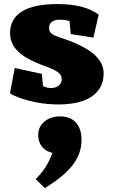

<svg xmlns="http://www.w3.org/2000/svg" viewBox="-20 -511 577 959"><path d="M278.8 70.3Q332 70.3 359.6 101.6Q387.2 132.8 387.2 187.5Q387.2 223.6 375.5 255.4Q363.8 287.1 340.6 316.4Q317.4 345.7 283.2 373.3Q249 400.9 204.1 428.7L158.2 383.3Q214.8 329.1 241.7 252.4Q209.5 245.6 190.2 222.2Q170.9 198.7 170.9 162.1Q170.9 141.1 179.7 124Q188.5 106.9 203.4 95Q218.3 83 237.8 76.7Q257.3 70.3 278.8 70.3ZM276.4 -412.6Q253.9 -412.6 239.5 -402.3Q225.1 -392.1 225.1 -371.6Q225.1 -351.6 239 -341.8Q252.9 -332 277.8 -324.2Q388.7 -289.1 443.1 -245.1Q497.6 -201.2 497.6 -145Q497.6 -101.1 479 -71.3Q460.4 -41.5 429.2 -23.2Q397.9 -4.9 357.4 2.9Q316.9 10.7 272.5 10.7Q166 10.7 70.3 -25.4Q57.1 -30.3 46.9 -35.2Q36.6 -40 29.8 -45.4L53.7 -171.4L189 -142.1L194.8 -81.1Q213.4 -71.3 234.9 -71.3Q258.3 -71.3 273.2 -83.3Q288.1 -95.2 288.1 -115.7Q288.1 -131.8 277.8 -142.6Q267.6 -153.3 250 -162.1Q232.4 -170.9 209.5 -179Q186.5 -187 161.6 -197.8Q131.3 -210.4 106.9 -225.6Q82.5 -240.7 65.4 -258.8Q48.3 -276.9 39.3 -298.6Q30.3 -320.3 30.3 -346.2Q30.3 -416.5 89.1 -453.6Q147.9 -490.7 267.6 -490.7Q401.9 -490.7 473.1 -438L446.3 -323.2L333.5 -340.8L327.1 -406.2Q304.7 -412.6 276.4 -412.6Z"/></svg>

Font: Tienne Black
Style: Regular
Weight: 900
Designer: vernon adams
Foundry: vernon adams
Version: Version 001.001